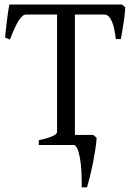

<svg xmlns="http://www.w3.org/2000/svg" viewBox="-20 -635 591 841"><path d="M528.8 -603Q528.3 -590.3 526.4 -573Q524.4 -555.7 521.5 -536.4Q518.6 -517.1 515.4 -498Q512.2 -479 509.3 -463.9H487.3Q484.9 -486.8 480.7 -506.3Q476.6 -525.9 470.5 -540.3Q464.4 -554.7 456.1 -563Q447.8 -571.3 437 -571.3H308.1V-43.9H388.2L403.3 -31.7Q401.9 -8.3 397.5 20.3Q393.1 48.8 387.2 78.4Q381.3 107.9 374.5 135.7Q367.7 163.6 361.3 185.5H337.9Q338.4 147.9 336.4 114.3Q334.5 80.6 329.8 55.2Q325.2 29.8 318.1 14.9Q311 0 301.8 0H149.9V-21Q172.4 -25.4 187.7 -30.3Q203.1 -35.2 212.4 -39.8Q221.7 -44.4 225.8 -48.6Q230 -52.7 230 -56.2V-571.3H93.8Q78.6 -571.3 62 -545.2Q45.4 -519 23.4 -461.4L2.4 -470.7Q3.4 -484.9 5.6 -504.4Q7.8 -523.9 10.3 -544.4Q12.7 -564.9 15.6 -583.7Q18.6 -602.5 21 -615.2H514.2Z"/></svg>

Font: Noto Serif Devanagari
Style: Regular
Weight: 400
Designer: Monotype Design Team
Foundry: Monotype Imaging Inc.
Version: Version 1.01